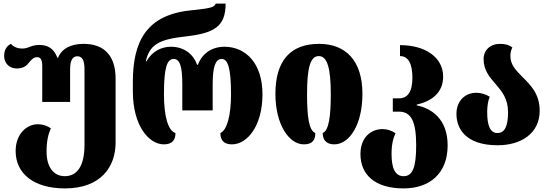

<svg xmlns="http://www.w3.org/2000/svg" viewBox="-20 -794 3058 1068"><path d="M341 254C541 254 623 134 623 -1V-357C623 -488 556 -550 445 -550C374 -550 324 -524 303 -473H299C280 -524 246 -544 199 -544C179 -544 162 -540 147 -534C131 -527 118 -524 103 -524C80 -524 58 -531 41 -550C20 -540 3 -520 3 -482C3 -440 35 -413 73 -413C104 -413 125 -425 137 -441C153 -461 167 -476 186 -476C207 -476 215 -460 215 -426V-227H370V-410C370 -458 384 -481 410 -481C438 -481 450 -458 450 -410V14C450 125 411 186 341 186C279 186 239 137 239 49C239 -13 250 -52 263 -80C244 -94 217 -103 191 -103C128 -103 67 -48 67 46C67 171 167 254 341 254Z M891 9C939 9 956 -16 956 -54C915 -67 892 -146 892 -270C892 -418 909 -466 946 -466C981 -466 994 -424 994 -325V-180H1163V-325C1163 -424 1179 -466 1213 -466C1247 -466 1265 -418 1265 -270C1265 -151 1243 -71 1206 -54C1206 -18 1221 9 1270 9C1356 9 1440 -94 1440 -270C1440 -442 1347 -534 1228 -534C1160 -534 1104 -497 1081 -434H1076C1054 -497 999 -534 931 -534C882 -534 828 -512 795 -453H791C812 -546 865 -575 1010 -591C1171 -609 1235 -645 1235 -774H1180C1172 -753 1154 -748 1038 -736C792 -710 719 -560 719 -338V-286C719 -92 810 9 891 9Z M1670 9C1719 9 1734 -16 1734 -54C1698 -68 1688 -146 1688 -270C1688 -414 1705 -482 1753 -482C1801 -482 1820 -414 1820 -270C1820 -151 1810 -68 1775 -54C1775 -18 1794 9 1839 9C1923 9 1996 -99 1996 -272C1996 -458 1902 -550 1755 -550C1597 -550 1512 -458 1512 -272C1512 -99 1589 9 1670 9Z M2225 254C2373 254 2470 168 2470 15C2470 -132 2381 -191 2298 -208V-212C2381 -231 2445 -278 2445 -368C2445 -474 2347 -543 2205 -543V-482C2251 -482 2274 -440 2274 -362C2274 -282 2247 -247 2199 -247H2165V-173H2199C2268 -173 2295 -117 2295 15C2295 142 2273 186 2225 186C2178 186 2158 142 2158 63C2158 8 2167 -24 2180 -53C2160 -67 2134 -76 2108 -76C2045 -76 1985 -31 1985 63C1985 178 2066 254 2225 254Z M2748 14C2879 14 2982 -52 2982 -178C2982 -274 2929 -323 2884 -368C2850 -403 2819 -434 2819 -482C2819 -498 2822 -515 2830 -530C2814 -543 2794 -550 2761 -550C2707 -550 2670 -515 2670 -465C2670 -401 2706 -362 2740 -323C2773 -284 2806 -244 2806 -170C2806 -95 2789 -54 2747 -54C2707 -54 2690 -95 2690 -170C2690 -201 2694 -231 2704 -256C2682 -270 2654 -278 2630 -278C2569 -278 2519 -235 2519 -160C2519 -80 2569 14 2748 14Z"/></svg>

Font: Noto Serif Georgian Condensed Black
Style: Regular
Weight: 900
Width: 3
Designer: Monotype Design Team, Akaki Razmadze
Foundry: Google LLC
Version: Version 2.003